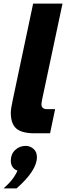

<svg xmlns="http://www.w3.org/2000/svg" viewBox="-22 -740 367 1066"><path d="M49 -186 162 -720H325L212 -188Q211 -181 209.5 -174Q208 -167 208 -162Q208 -134 239 -134H284L256 0H169Q99 0 68.5 -26.5Q38 -53 38 -114Q38 -136 49 -186ZM70 306H-2Q55 256 75 207Q58 202 48 187.5Q38 173 38 152Q38 116 62 93Q86 70 121 70Q145 70 164 86.5Q183 103 183 133Q183 169 155 212.5Q127 256 70 306Z"/></svg>

Font: Wix Madefor Text ExtraBold
Style: Italic
Weight: 800
Italic angle: -12°
Designer: Dalton Maag Ltd
Foundry: Dalton Maag Ltd
Version: Version 3.100